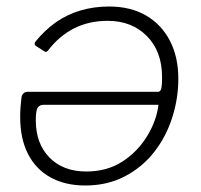

<svg xmlns="http://www.w3.org/2000/svg" viewBox="-20 -560 618 590"><path d="M315 -540Q381 -540 428.5 -512.5Q476 -485 502 -435Q528 -385 528 -318Q528 -257 509 -198Q490 -139 453.5 -92.5Q417 -46 363.5 -18Q310 10 242 10Q180 10 135 -15Q90 -40 66 -87Q42 -134 42 -201Q42 -215 43 -229.5Q44 -244 46 -260Q47 -268 52 -273Q57 -278 66 -278H466Q472 -278 475 -286Q478 -294 478 -323Q478 -402 431.5 -449Q385 -496 311 -496Q253 -496 207 -472.5Q161 -449 127 -404Q123 -400 120.5 -400.5Q118 -401 115 -403L90 -419Q84 -423 88 -431Q118 -468 152.5 -492Q187 -516 228 -528Q269 -540 315 -540ZM113 -238Q103 -238 96.5 -230Q90 -222 90 -190Q90 -119 132 -76Q174 -33 245 -33Q309 -33 356 -63.5Q403 -94 432 -141.5Q461 -189 467 -238Z"/></svg>

Font: Libre Franklin ExtraLight
Style: Italic
Weight: 250
Italic angle: -8°
Designer: Pablo Impallari, Rodrigo Fuenzalida, Nhung Nguyen
Foundry: Impallari Type
Version: Version 3.000